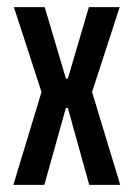

<svg xmlns="http://www.w3.org/2000/svg" viewBox="-20 -519 375 539"><path d="M17.5 0 101.5 -277V-245.5L19 -499H105.5L165 -298.5H170.5L229.5 -499H316L233.5 -245.5V-277L317.5 0H230.5L170.5 -216H165L104.5 0Z"/></svg>

Font: Anek Latin Condensed Medium
Style: Regular
Weight: 500
Width: 3
Designer: Yesha Goshar
Foundry: Ek Type
Version: Version 1.003